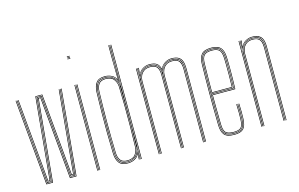

<svg xmlns="http://www.w3.org/2000/svg" viewBox="-98 -1047 2020 1299"><g transform="rotate(-15 912.5 -397.5)"><path d="M85 0 30 -600H34L88.8 -4H127.2L151 -256.5L181.2 -579H200.8L230.5 -255.8L253.8 -4H292.2L348 -600H352L296 0H250L226.5 -253.8L197 -575H185L154.8 -253.8L131 0ZM92.2 -8 69.5 -256.8 38 -600H42L73.2 -259.5L96 -12H120L143.5 -260.8L174 -587H208L238 -260.2L261 -12H285L308 -256L340 -600H344L311.8 -253.2L288.8 -8H257.2L234.2 -258L204.2 -583H177.8L147.2 -258.5L123.8 -8ZM99.5 -16 77 -261.8 46 -600H50L80.8 -264L103.2 -20H112.8L135.8 -265L166.8 -595H215.2L245.8 -264.8L268.2 -20H277.8L300.5 -261.5L332 -600H336L304.2 -259.2L281.5 -16H264.5L241.8 -262.5L211.5 -591H170.5L139.5 -263L116.5 -16Z M442 -796V-800H462V-796ZM442 -780V-784H462V-780ZM442 -788V-792H462V-788ZM458 0V-600H462V0ZM442 0V-600H446V0ZM450 0V-600H454V0Z M752.8 0H748.8V-800H752.8ZM744.8 0H740.8L741.8 -85.2H740.8Q740 -47.5 716.6 -25.2Q693.2 -3 655.2 -3Q614 -3 598.5 -26.4Q583 -49.8 582 -84.5Q579.5 -170 578.8 -238.6Q578 -307.2 578.9 -372.9Q579.8 -438.5 582 -514.8Q583 -550 598.6 -573.5Q614.2 -597 655.2 -597Q693.2 -597 716.1 -574.4Q739 -551.8 740.8 -513.5H741.8L740.8 -608.5V-800H744.8ZM655.8 -7Q685.5 -7 703.4 -19.6Q721.2 -32.2 729.5 -50.5Q737.8 -68.8 738 -85.5Q739.8 -164 740.2 -233.5Q740.8 -303 740.1 -371.1Q739.5 -439.2 737.5 -513.8Q737.2 -530.8 729.1 -549.1Q721 -567.5 703.1 -580.2Q685.2 -593 655.5 -593Q614.8 -593 600.8 -569.2Q586.8 -545.5 585.8 -513.5Q583.8 -438.2 583 -369Q582.2 -299.8 583 -230.2Q583.8 -160.8 586 -84.5Q587 -50.5 602 -28.8Q617 -7 655.8 -7ZM656 -11Q619.8 -11 605.4 -31.5Q591 -52 590 -84.5Q587.5 -170.2 586.8 -238.8Q586 -307.2 586.9 -372.8Q587.8 -438.2 590 -514.8Q591 -548 605.5 -568.5Q620 -589 656 -589Q698.8 -589 715.9 -563.9Q733 -538.8 733.8 -513.5Q736 -438.8 736.8 -370.5Q737.5 -302.2 736.8 -232.9Q736 -163.5 733.8 -85.5Q733 -59.5 715.4 -35.2Q697.8 -11 656 -11ZM656.2 -15Q696.2 -15 712.6 -38.1Q729 -61.2 729.8 -85.5Q732 -164.5 732.8 -234.1Q733.5 -303.8 732.8 -371.8Q732 -439.8 729.8 -513.5Q729 -538.5 712.4 -561.8Q695.8 -585 656.2 -585Q622.5 -585 608.6 -565.5Q594.8 -546 593.8 -513.2Q590.8 -407.5 590.6 -303.4Q590.5 -199.2 593.8 -85.8Q594.8 -53.8 608.5 -34.4Q622.2 -15 656.2 -15ZM654.8 5.2Q610.5 5.2 592.9 -19.6Q575.2 -44.5 574 -84.8Q571.8 -162.2 571 -231.1Q570.2 -300 571.1 -368.6Q572 -437.2 574 -513.8Q575.2 -554.8 593 -579.8Q610.8 -604.8 655 -604.8Q680.5 -604.8 702.8 -593.6Q725 -582.5 734.2 -560.2H735.2L733 -717V-800H737V-668.5L739.2 -543.5H737.5Q729.5 -573.2 706.9 -587Q684.2 -600.8 654.8 -600.8Q609.5 -600.8 594.4 -574.4Q579.2 -548 578 -513.8Q575.8 -436.5 575 -367.6Q574.2 -298.8 575.1 -230.1Q576 -161.5 578 -84.8Q579 -48.8 595.1 -23.8Q611.2 1.2 655 1.2Q688.8 1.2 711.2 -15.8Q733.8 -32.8 738.5 -57.5H739.5L737 0H733L733.2 -4.8L735.2 -37.2H734.2Q725 -17.8 703.6 -6.2Q682.2 5.2 654.8 5.2Z M1199 0V-514Q1199 -542 1192.2 -561.4Q1185.5 -580.8 1168.8 -590.9Q1152 -601 1122 -601Q1093.2 -601 1071.1 -584.5Q1049 -568 1041.8 -542.5H1039.8Q1035.8 -574.5 1018.5 -587.8Q1001.2 -601 967 -601Q939 -601 917.4 -585.6Q895.8 -570.2 886.8 -542.5H884.8L888.5 -600H892.8V-596.2L888.5 -555.5H889.5Q898.2 -577.8 920.1 -591.4Q942 -605 967 -605Q999.8 -605 1017.1 -593.6Q1034.5 -582.2 1041.5 -555.5H1043.2Q1054.8 -579 1076.6 -592Q1098.5 -605 1122 -605Q1153.8 -605 1171.2 -594.5Q1188.8 -584 1195.9 -563.6Q1203 -543.2 1203 -514V0ZM872.8 0V-600H876.8V0ZM889.2 0V-508.8Q889.2 -525.8 896.8 -544.4Q904.2 -563 921.2 -576Q938.2 -589 967 -589Q1005 -589 1018.5 -569.6Q1032 -550.2 1032 -514V0H1028V-514Q1028 -548.2 1015.4 -566.6Q1002.8 -585 967 -585Q940.2 -585 924 -572.9Q907.8 -560.8 900.5 -543.1Q893.2 -525.5 893.2 -508.8V0ZM880.8 0V-600H884.8L882.8 -527.8H884.8Q890.5 -556.5 912.1 -576.8Q933.8 -597 967 -597Q1003 -597 1019.6 -581Q1036.2 -565 1038.8 -527.8H1039.8Q1045.5 -556.5 1067.1 -576.8Q1088.8 -597 1122 -597Q1151.5 -597 1167.2 -586.9Q1183 -576.8 1189 -558.1Q1195 -539.5 1195 -514V0H1191V-514Q1191 -552 1176.8 -572.5Q1162.5 -593 1122 -593Q1092.5 -593 1074.6 -579Q1056.8 -565 1048.6 -545.4Q1040.5 -525.8 1040.5 -508.8V0H1036V-514Q1036 -552 1021.8 -572.5Q1007.5 -593 967 -593Q937.5 -593 919.5 -579Q901.5 -565 893.4 -545.4Q885.2 -525.8 885.2 -508.8V0ZM1044.5 0V-508.8Q1044.5 -525.8 1052 -544.4Q1059.5 -563 1076.5 -576Q1093.5 -589 1122 -589Q1147.5 -589 1161.6 -580.2Q1175.8 -571.5 1181.4 -554.9Q1187 -538.2 1187 -514V0H1183V-514Q1183 -548.2 1170.4 -566.6Q1157.8 -585 1122 -585Q1095.2 -585 1079.1 -572.9Q1063 -560.8 1055.8 -543.1Q1048.5 -525.5 1048.5 -508.8V0Z M1401.2 5Q1349.8 5 1331 -17.4Q1312.2 -39.8 1311.2 -85Q1310 -151 1309.4 -205.6Q1308.8 -260.2 1308.9 -309.5Q1309 -358.8 1309.6 -408.4Q1310.2 -458 1311.2 -514Q1312.2 -559.5 1331.5 -582.2Q1350.8 -605 1401.2 -605Q1445.2 -605 1465.2 -584Q1485.2 -563 1487 -515.8Q1487.8 -498.5 1488.1 -475.2Q1488.5 -452 1488.6 -423.6Q1488.8 -395.2 1488.1 -362.1Q1487.5 -329 1486.2 -292H1329Q1329 -249.2 1329.2 -216.1Q1329.5 -183 1330.1 -152Q1330.8 -121 1331.2 -85.2Q1332 -45.8 1346.4 -30.4Q1360.8 -15 1401.2 -15Q1438 -15 1451.8 -28.9Q1465.5 -42.8 1467.2 -85.8Q1468 -103.2 1467.9 -131Q1467.8 -158.8 1466.2 -191H1470.2Q1471.8 -160 1471.9 -131.6Q1472 -103.2 1471.2 -85.8Q1469.5 -40.8 1454.2 -25.9Q1439 -11 1401.2 -11Q1359 -11 1343.5 -27.4Q1328 -43.8 1327.2 -85.2Q1326.8 -117.8 1326.1 -149.5Q1325.5 -181.2 1325.2 -216.9Q1325 -252.5 1325 -296H1482.5Q1483.8 -336 1484.2 -369.4Q1484.8 -402.8 1484.8 -429.9Q1484.8 -457 1484.2 -478.4Q1483.8 -499.8 1483 -515.8Q1481.2 -565.5 1460.2 -583.2Q1439.2 -601 1401.2 -601Q1352.5 -601 1334.4 -579.5Q1316.2 -558 1315.2 -514Q1314.2 -458.8 1313.6 -407.4Q1313 -356 1313 -304.9Q1313 -253.8 1313.5 -199.8Q1314 -145.8 1315.2 -85Q1316.2 -40 1334.5 -19.5Q1352.8 1 1401.2 1Q1444 1 1462.5 -17.1Q1481 -35.2 1483.2 -85.2Q1483.8 -96.5 1483.9 -113.2Q1484 -130 1483.6 -150.1Q1483.2 -170.2 1482.2 -191H1486.2Q1487.5 -162.2 1487.9 -133.9Q1488.2 -105.5 1487.2 -85Q1485 -34.8 1466 -14.9Q1447 5 1401.2 5ZM1401.2 -3Q1354.2 -3 1337.2 -22.2Q1320.2 -41.5 1319.2 -85Q1318.2 -144.8 1317.6 -198.5Q1317 -252.2 1317 -303.4Q1317 -354.5 1317.6 -406.4Q1318.2 -458.2 1319.2 -514Q1320.2 -557.8 1337.8 -577.4Q1355.2 -597 1401.2 -597Q1442.2 -597 1459.9 -578.1Q1477.5 -559.2 1479.2 -512.8Q1479.8 -499.8 1480.2 -469.6Q1480.8 -439.5 1480.6 -396.1Q1480.5 -352.8 1478.5 -300H1321Q1321 -233.5 1321.6 -184Q1322.2 -134.5 1323.2 -85.2Q1324 -41.5 1341.1 -24.2Q1358.2 -7 1401.2 -7Q1441.5 -7 1457.4 -23.2Q1473.2 -39.5 1475.2 -85.5Q1476 -102.8 1475.9 -130.9Q1475.8 -159 1474.2 -191H1478.2Q1479.5 -165.8 1479.9 -136.2Q1480.2 -106.8 1479.2 -85.5Q1477.2 -37.2 1460.1 -20.1Q1443 -3 1401.2 -3ZM1321 -304H1474.8Q1476.5 -350.5 1476.8 -392.8Q1477 -435 1476.5 -466.6Q1476 -498.2 1475.2 -512.8Q1473.5 -558.2 1456.8 -575.6Q1440 -593 1401.2 -593Q1357.5 -593 1340.8 -574.6Q1324 -556.2 1323.2 -513.8Q1322.2 -465.5 1321.6 -417.1Q1321 -368.8 1321 -304ZM1325 -308Q1325 -350.5 1325.2 -383.1Q1325.5 -415.8 1326.1 -446.4Q1326.8 -477 1327.2 -513.8Q1328 -555 1343.9 -572Q1359.8 -589 1401.2 -589Q1436.2 -589 1452.9 -573.5Q1469.5 -558 1471.2 -513Q1471.8 -500 1472.2 -470.9Q1472.8 -441.8 1472.6 -400.1Q1472.5 -358.5 1470.8 -308ZM1329 -312H1467Q1468.5 -357.8 1468.6 -398.5Q1468.8 -439.2 1468.2 -469.2Q1467.8 -499.2 1467.2 -513Q1465.5 -555.5 1450.4 -570.2Q1435.2 -585 1401.2 -585Q1361 -585 1346.5 -568.9Q1332 -552.8 1331.2 -513.8Q1330.8 -478.5 1330.1 -448.2Q1329.5 -418 1329.2 -385.9Q1329 -353.8 1329 -312Z M1762.8 0V-514Q1762.8 -535 1759.1 -551.2Q1755.5 -567.5 1746.8 -578.5Q1738 -589.5 1723.1 -595.2Q1708.2 -601 1685.8 -601Q1657.8 -601 1636.1 -585.6Q1614.5 -570.2 1605.5 -542.5H1603.5L1607.2 -600H1611.5V-596.2L1607.2 -555.5H1608.2Q1617 -577.8 1638.9 -591.4Q1660.8 -605 1685.8 -605Q1704.8 -605 1718.5 -601.1Q1732.2 -597.2 1741.6 -589.8Q1751 -582.2 1756.5 -571.2Q1762 -560.2 1764.4 -545.9Q1766.8 -531.5 1766.8 -514V0ZM1591.5 0V-600H1595.5V0ZM1608 0V-508.8Q1608 -525.8 1615.5 -544.4Q1623 -563 1640 -576Q1657 -589 1685.8 -589Q1704.8 -589 1717.4 -584.1Q1730 -579.2 1737.2 -569.6Q1744.5 -560 1747.6 -546Q1750.8 -532 1750.8 -514V0H1746.8V-514Q1746.8 -537 1741.4 -552.8Q1736 -568.5 1722.8 -576.8Q1709.5 -585 1685.8 -585Q1659 -585 1642.8 -572.9Q1626.5 -560.8 1619.2 -543.1Q1612 -525.5 1612 -508.8V0ZM1599.5 0V-600H1603.5L1601.5 -527.8H1603.5Q1609.2 -556.5 1630.9 -576.8Q1652.5 -597 1685.8 -597Q1729.8 -597 1744.2 -574.6Q1758.8 -552.2 1758.8 -514V0H1754.8V-514Q1754.8 -552 1740.5 -572.5Q1726.2 -593 1685.8 -593Q1656.2 -593 1638.2 -579Q1620.2 -565 1612.1 -545.4Q1604 -525.8 1604 -508.8V0Z"/></g></svg>

Font: Big Shoulders Inline Display Thin Thin
Style: Regular
Weight: 250
Version: Version 2.002